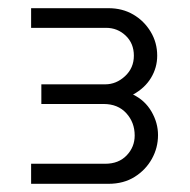

<svg xmlns="http://www.w3.org/2000/svg" viewBox="-20 -720 465 469"><path d="M56 -271V-320H237Q270 -320 289.5 -340.5Q309 -361 309 -389Q309 -421 288.5 -443.5Q268 -466 233 -466H81V-514H237Q264 -514 285.5 -534Q307 -554 307 -584Q307 -614 287 -633Q267 -652 239 -652H56V-700H245Q279 -700 305.5 -684.5Q332 -669 348 -642.5Q364 -616 364 -584Q364 -555 349 -530Q334 -505 305 -489Q334 -475 350 -447.5Q366 -420 366 -390Q366 -359 351 -332Q336 -305 309 -288Q282 -271 245 -271Z"/></svg>

Font: MuseoModerno Thin Light
Style: Regular
Weight: 300
Version: Version 1.003